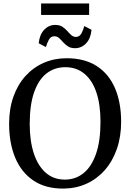

<svg xmlns="http://www.w3.org/2000/svg" viewBox="-20 -1092 762 1123"><path d="M354.6 11Q247.4 12.4 175.9 -35.8Q104.4 -84 68.8 -169.9Q33.3 -255.8 33.3 -367.3Q33.3 -455.5 58.4 -526.4Q83.6 -597.2 129.2 -647.6Q174.9 -697.9 236.3 -724.7Q297.6 -751.4 369.7 -751.4Q475.5 -751.3 546.3 -705.3Q617.1 -659.4 652.8 -575.8Q688.5 -492.2 688.5 -379.7Q688.5 -292.2 663.5 -220.7Q638.6 -149.2 593.5 -97.7Q548.4 -46.3 487.5 -18.2Q426.6 9.8 354.6 11ZM359.2 -41.5Q421.8 -41.5 468.8 -79.4Q515.7 -117.4 541.8 -192.6Q567.8 -267.8 567.8 -379.4Q567.8 -479.5 543.9 -551Q519.9 -622.4 473.7 -660.7Q427.6 -699 361.7 -699Q299.1 -699 252.3 -662.6Q205.6 -626.2 179.7 -552.6Q153.8 -479.1 153.8 -367.4Q153.8 -267.9 177.8 -194.8Q201.9 -121.6 247.7 -81.6Q293.4 -41.5 359.2 -41.5ZM419.2 -810.1Q394 -810.1 377.6 -820.7Q361.2 -831.3 349.3 -845Q337.4 -858.8 325.7 -869.4Q313.9 -879.9 298.1 -879.9Q277.3 -879.9 266.6 -861Q255.8 -842.1 248.6 -816.7L206.4 -838.8Q211.5 -889.8 238.5 -918Q265.5 -946.2 302.7 -946.2Q328.3 -946.2 344.6 -935.7Q360.9 -925.2 373 -911.2Q385.1 -897.3 396.8 -886.7Q408.6 -876.2 424 -876Q444.4 -875.9 455.4 -895.1Q466.3 -914.3 473.1 -939.7L515.4 -917.6Q510.3 -866.3 483.4 -838.2Q456.4 -810.1 419.2 -810.1ZM501.3 -1071.8V-1004.6H220.4V-1071.8Z"/></svg>

Font: Merriweather Light
Style: Regular
Weight: 300
Designer: Eben Sorkin
Foundry: Eben Sorkin
Version: Version 2.100